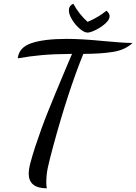

<svg xmlns="http://www.w3.org/2000/svg" viewBox="-20 -930 736 1037"><path d="M135 10Q135 -16 144.5 -51.5Q154 -87 170 -137Q203 -237 240.5 -330.5Q278 -424 333 -554L369 -639Q270 -638 207.5 -632.5Q145 -627 76 -615Q82 -674 150 -697Q218 -720 341 -720Q422 -720 542 -708Q647 -698 696 -698Q656 -660 589.5 -649.5Q523 -639 430 -639Q348 -437 268 -143Q245 -58 237.5 -21Q230 16 230 58Q230 72 233 87Q137 87 135 10ZM352 -874Q352 -899 376 -910Q406 -854 453 -812Q509 -835 555 -872Q562 -867 567 -859Q572 -851 572 -843Q572 -824 549.5 -803.5Q527 -783 497.5 -768.5Q468 -754 453 -754Q435 -754 411 -774.5Q387 -795 369.5 -823.5Q352 -852 352 -874Z"/></svg>

Font: Dancing Script
Style: Bold
Weight: 700
Designer: Pablo Impallari
Foundry: Pablo Impallari
Version: Version 2.000